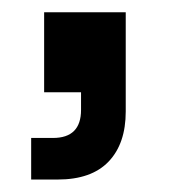

<svg xmlns="http://www.w3.org/2000/svg" viewBox="-20 -148 272 308"><path d="M30 140V73.3H65Q110 73.3 110 28.3V0H50.8V-128.3H181.7V30.8Q181.7 82.5 154.2 111.2Q126.7 140 72.5 140Z"/></svg>

Font: Funnel Sans Medium
Style: Regular
Weight: 500
Version: Version 1.000; Beta; Release 5; Build 24; ttfautohint (v1.8.